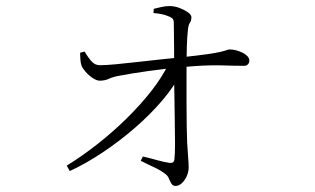

<svg xmlns="http://www.w3.org/2000/svg" viewBox="-20 -575 1040 633"><path d="M200 -29Q249 -59 299.5 -98.5Q350 -138 396 -183Q442 -228 478.5 -274.5Q515 -321 536 -365L578 -366L576 -334Q555 -291 516 -245Q477 -199 426.5 -155Q376 -111 320 -73.5Q264 -36 210 -11ZM559 38Q550 38 545.5 31Q541 24 537.5 15Q534 6 527 0Q511 -13 487 -24Q463 -35 444 -45L451 -59Q473 -54 498 -47Q523 -40 539 -38Q553 -36 555 -49Q557 -64 557 -103.5Q557 -143 556 -192Q555 -241 554.5 -287Q554 -333 554 -363Q554 -386 554 -411.5Q554 -437 553.5 -460.5Q553 -484 553 -499Q553 -510 548.5 -514Q544 -518 534 -522Q524 -526 512 -528.5Q500 -531 486 -532L487 -546Q497 -548 510.5 -551.5Q524 -555 539 -555Q556 -555 572.5 -548.5Q589 -542 600 -534Q611 -526 611 -519Q611 -506 606 -500Q601 -494 599 -471Q597 -452 596 -423.5Q595 -395 595 -372Q595 -347 595 -311Q595 -275 595 -236Q595 -197 595.5 -162.5Q596 -128 597 -105Q599 -70 600.5 -53.5Q602 -37 602 -23Q602 -9 596 5Q590 19 580 28.5Q570 38 559 38ZM309 -309Q299 -309 286 -317.5Q273 -326 262.5 -338Q252 -350 249 -358Q246 -366 245 -379Q244 -392 244 -401L259 -405Q272 -383 283 -371.5Q294 -360 309 -360Q328 -360 360.5 -363Q393 -366 432 -370.5Q471 -375 509 -379Q547 -383 577 -386Q633 -392 664 -396.5Q695 -401 709 -404.5Q723 -408 728 -410Q733 -412 737 -412Q748 -412 759 -409Q770 -406 780 -401Q790 -396 796 -389.5Q802 -383 802 -375Q802 -368 797.5 -363Q793 -358 785 -358Q757 -358 706.5 -359.5Q656 -361 573 -353Q520 -348 467 -340.5Q414 -333 377 -326Q353 -322 339.5 -315.5Q326 -309 309 -309Z"/></svg>

Font: Noto Serif KR ExtraLight
Style: Regular
Weight: 200
Designer: Ryoko NISHIZUKA 西塚涼子 (kana & ideographs); Frank Grießhammer (Latin, Greek & Cyrillic); Wenlong ZHANG 张文龙 (bopomofo); San
Foundry: Adobe
Version: Version 2.002-H1;hotconv 1.1.0;makeotfexe 2.6.0